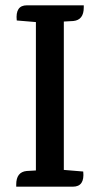

<svg xmlns="http://www.w3.org/2000/svg" viewBox="-20 -702 375 722"><path d="M254 0H41V-8Q41 -55 80 -59L115 -61V-619L43 -625Q37 -682 81 -682H295V-674Q295 -627 256 -623L220 -621V-63H221L293 -57Q299 0 254 0Z"/></svg>

Font: Karma SemiBold
Style: Regular
Weight: 600
Designer: Joana Correia
Foundry: Indian Type Foundry
Version: Version 1.202;PS 1.0;hotconv 1.0.78;makeotf.lib2.5.61930; tt